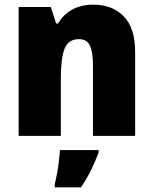

<svg xmlns="http://www.w3.org/2000/svg" viewBox="-20 -676 658 824"><path d="M381 -656Q462 -656 511 -606Q560 -556 560 -453V-93H379V-397Q379 -452 366 -480Q353 -508 319 -508Q273 -508 257 -467Q241 -426 241 -339V-93H60V-646H198L221 -575H229Q252 -614 290 -635Q328 -656 381 -656ZM403 -21Q388 19 370.5 54.5Q353 90 328 128H215V114Q220 94 225 67.5Q230 41 233 14Q236 -13 237 -32H403Z"/></svg>

Font: Noto Sans Telugu UI SemiCondensed Black
Style: Regular
Weight: 900
Width: 4
Designer: Jelle Bosma - Monotype Design Team
Foundry: Monotype Imaging Inc.
Version: Version 2.005; ttfautohint (v1.8.4.7-5d5b)